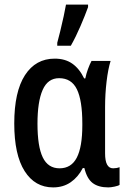

<svg xmlns="http://www.w3.org/2000/svg" viewBox="-20 -805 553 835"><path d="M211 10Q132 10 87 -61Q42 -132 42 -268Q42 -406 88.5 -478Q135 -550 218 -550Q263 -550 294 -528.5Q325 -507 346 -464H351Q355 -484 362.5 -504.5Q370 -525 378 -540H461Q450 -505 443.5 -450.5Q437 -396 437 -339V-138Q437 -73 472 -73Q487 -73 500 -78V-1Q495 3 478.5 6.5Q462 10 451 10Q408 10 383 -9Q358 -28 347 -74H340Q320 -35 287.5 -12.5Q255 10 211 10ZM239 -73Q290 -73 314 -119.5Q338 -166 338 -260V-268Q338 -368 314.5 -416.5Q291 -465 237 -465Q188 -465 165.5 -414Q143 -363 143 -267Q143 -168 166 -120.5Q189 -73 239 -73ZM229 -606V-619Q234 -637 242 -669.5Q250 -702 257 -734.5Q264 -767 267 -785H363V-774Q350 -738 330 -691.5Q310 -645 288 -606Z"/></svg>

Font: Avrile Sans Condensed Medium
Style: Regular
Weight: 500
Width: 3
Designer: Monotype Design Team
Foundry: Monotype Imaging Inc.
Version: Version 2.001;September 10, 2019;FontCreator 11.5.0.2425 64-